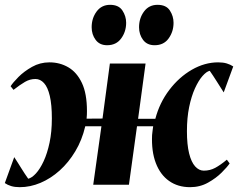

<svg xmlns="http://www.w3.org/2000/svg" viewBox="-28 -766 987 796"><path d="M54 10Q33.5 10 18.5 5.5Q3.5 1 -8 -7L31 -114.5Q38 -104 45.2 -92.5Q52.5 -81 59.8 -69.2Q67 -57.5 74.5 -46.2Q82 -35 89 -25Q104 -28.5 121 -47Q138 -65.5 153 -97.8Q168 -130 177.5 -174.8Q187 -219.5 187 -275Q187 -332 178.5 -368.2Q170 -404.5 154.5 -421.5Q139 -438.5 119 -438.5Q96 -438.5 75.5 -426.5Q55 -414.5 28 -393.5L16 -408.5Q25.5 -423.5 48.5 -446.8Q71.5 -470 104.8 -488.8Q138 -507.5 177 -507.5Q220 -507.5 255.2 -487Q290.5 -466.5 311.5 -422.2Q332.5 -378 332.5 -305.5Q332.5 -299 332.2 -290Q332 -281 331 -274L397 -274.5L427.5 -502.5H575.5L544.5 -273.5H616Q633.5 -340 673.8 -393Q714 -446 767.2 -476.8Q820.5 -507.5 876.5 -507.5Q897 -507.5 912 -503Q927 -498.5 939 -490.5L899.5 -383Q893 -393.5 885.5 -405Q878 -416.5 870.8 -428.2Q863.5 -440 856 -451.2Q848.5 -462.5 841.5 -472.5Q828 -469.5 811.5 -450.8Q795 -432 780.2 -399.5Q765.5 -367 756.2 -322.2Q747 -277.5 747 -222Q747 -166.5 756 -130.2Q765 -94 781 -76.2Q797 -58.5 817 -58.5Q842.5 -58.5 864 -70Q885.5 -81.5 912.5 -104L924 -88.5Q914.5 -74 891.2 -50.8Q868 -27.5 834.5 -8.8Q801 10 760 10Q709.5 10 673 -15.8Q636.5 -41.5 618 -90Q599.5 -138.5 602.5 -206Q603 -213 604.5 -223.8Q606 -234.5 607 -242.5H540L506.5 0H358.5L392.5 -242.5H325.5Q312 -185 284.2 -138.8Q256.5 -92.5 219.5 -59.2Q182.5 -26 140 -8Q97.5 10 54 10ZM416 -578.5Q385 -578.5 368.5 -600.8Q352 -623 352 -653Q352 -690.5 372.5 -718.2Q393 -746 428.5 -746Q464 -746 479.5 -722.5Q495 -699 495 -671.5Q495 -635 474.5 -606.8Q454 -578.5 416 -578.5ZM613 -578.5Q581.5 -578.5 565 -600.8Q548.5 -623 548.5 -653Q548.5 -690.5 569 -718.2Q589.5 -746 625 -746Q661 -746 676.2 -722.5Q691.5 -699 691.5 -671.5Q691.5 -635 671.2 -606.8Q651 -578.5 613 -578.5Z"/></svg>

Font: Merriweather 144pt ExtraBold
Style: Italic
Weight: 800
Italic angle: -7.8°
Version: Version 2.101